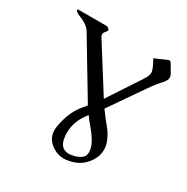

<svg xmlns="http://www.w3.org/2000/svg" viewBox="-158 -809 926 953"><g transform="rotate(30 305.5 -332.5)"><path d="M384.3 -305.7Q416.5 -261.7 439.7 -234.1Q462.9 -206.5 476.6 -171.4Q484.9 -148.4 484.9 -127Q484.9 -94.7 466.8 -64.5Q436 -14.2 381.8 2Q353.5 10.3 332 10.3Q305.7 9.3 284.7 0Q222.7 -30.8 222.7 -90.8Q222.7 -102.5 225.1 -114.7Q238.8 -192.9 276.4 -242.7Q280.8 -248.5 288.1 -257.6Q295.4 -266.6 305.2 -278.3L113.8 -597.2Q102.1 -614.7 77.1 -628.9Q64 -636.2 51.8 -640.6Q39.6 -645 32.2 -649.9Q26.4 -652.8 24.4 -656.7Q22.5 -659.2 22.5 -662.1V-663.6Q22.9 -666.5 27.3 -666.5H188Q191.9 -666.5 197.3 -663.6Q202.1 -660.2 205.1 -656.7Q206.5 -654.3 206.5 -651.9Q206.5 -648.4 203.6 -644.5Q190.4 -629.9 189.9 -623V-620.6Q189.9 -610.4 197.8 -599.6L357.4 -346.2L480.5 -533.7Q494.1 -554.2 496.6 -569.8Q497.1 -571.8 497.1 -574.7Q497.1 -588.9 485.8 -611.3L469.7 -643.6L537.1 -672.9Q540 -674.8 543.5 -674.8Q549.8 -674.8 555.2 -667L583.5 -619.1Q588.4 -610.4 588.4 -601.1Q588.4 -585 572.8 -567.9Q547.4 -541.5 519 -500.5ZM333 -238.8Q282.7 -178.2 282.7 -109.4Q282.7 -97.7 284.2 -85.9Q291.5 -22.9 342.3 -22.9Q356.9 -22.9 376 -28.3Q422.4 -42 425.8 -70.3Q426.3 -75.2 426.3 -80.1Q426.3 -104 412.6 -130.4Q395.5 -161.6 369.9 -191.4Q344.2 -221.2 333 -238.8Z"/></g></svg>

Font: Caudex
Style: Regular
Weight: 400
Version: Version 1.01